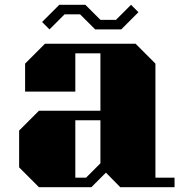

<svg xmlns="http://www.w3.org/2000/svg" viewBox="-20 -783 770 803"><path d="M143 0H362L423 -61L483 0H710V-40H630V-517L547 -600H168L85 -517V-400H295V-560H400V-320H143L60 -237V-83ZM295 -280H400V-100L340 -40H295ZM228 -763 156 -691 187 -660 250 -723H315L378 -660H487L559 -732L528 -763L465 -700H400L337 -763Z"/></svg>

Font: Kumar One
Style: Regular
Weight: 400
Designer: Parimal Parmar
Foundry: Indian Type Foundry
Version: Version 1.001;PS 1.001;hotconv 1.0.88;makeotf.lib2.5.647800